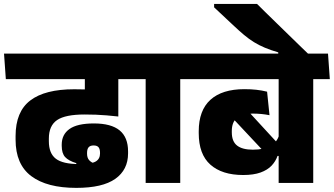

<svg xmlns="http://www.w3.org/2000/svg" viewBox="-41 -910 1660 955"><path d="M347 -516.5H630L621.5 -643.5H338ZM547.5 -559.5H381V-464H547.5ZM-12 -516.5H653.5L645 -643.5H-21ZM381 -560.5V-385L547.5 -330.5V-560.5ZM36.5 -233.5V-215.5Q36.5 -92.5 114.5 -34Q192.5 24.5 338.5 24.5Q469 24.5 532.5 -20.5Q596 -65.5 596 -147V-157Q596 -227 554 -261.5Q512 -296 426 -296Q343.5 -296 304.8 -268.5Q266 -241 266 -190.5V-185Q266 -147.5 282.8 -129Q299.5 -110.5 338.5 -98.5V-87.5L433 -95Q412 -102 402 -113.8Q392 -125.5 392 -146V-149Q392 -168.5 399.8 -177.5Q407.5 -186.5 424.5 -186.5Q441.5 -186.5 449 -177.8Q456.5 -169 456.5 -149.5V-146.5Q456.5 -119.5 435.2 -106.8Q414 -94 351 -94Q271.5 -94 236.8 -120.5Q202 -147 202 -207.5V-220.5Q202 -285 243 -312.8Q284 -340.5 380 -340.5Q409.5 -340.5 435.8 -339.5Q462 -338.5 489 -336.2Q516 -334 547.5 -330.5V-452Q489 -459.5 435.8 -462.8Q382.5 -466 328 -466Q182.5 -466 109.5 -410.2Q36.5 -354.5 36.5 -233.5Z M855.5 0V-559.5H683.5V0ZM938 -516.5 929 -643.5H601L609.5 -516.5Z M1517 -559.5H1345V0H1517ZM1321 -516.5H1599.5L1590.5 -643.5H1312ZM897 -516.5H1554L1545.5 -643.5H888ZM1098.5 -341 1300 -126 1353 -183.5 1163 -390ZM947.5 -248Q947.5 -142.5 1005.5 -91Q1063.5 -39.5 1168.5 -39.5Q1220.5 -39.5 1255 -52Q1289.5 -64.5 1309.8 -86Q1330 -107.5 1339.5 -134.5H1356L1347.5 -239Q1338 -204 1305.8 -184.8Q1273.5 -165.5 1216.5 -165.5Q1164.5 -165.5 1138.2 -186Q1112 -206.5 1112 -251.5V-258.5Q1112 -302 1137.2 -323.5Q1162.5 -345 1215 -345Q1238 -345 1258.8 -343Q1279.5 -341 1299.5 -337L1287.5 -454Q1261 -460.5 1233.8 -463.5Q1206.5 -466.5 1174.5 -466.5Q1064 -466.5 1005.8 -413.8Q947.5 -361 947.5 -257Z M1024 -890.5V-873.5L1118 -785.5Q1147.5 -757.5 1172.2 -736.8Q1197 -716 1222 -700.5Q1247 -685 1276.2 -672.8Q1305.5 -660.5 1343 -649.5V-617.5H1498V-636.5Q1483 -650.5 1457.2 -675.8Q1431.5 -701 1400 -731.5Q1368.5 -762 1337 -792.8Q1305.5 -823.5 1279.2 -849.2Q1253 -875 1237.5 -890.5Z"/></svg>

Font: Anek Devanagari ExtraBold
Style: Regular
Weight: 800
Designer: Kailash Malviya (Devanagari) & Yesha Goshar (Latin)
Foundry: Ek Type
Version: Version 1.003